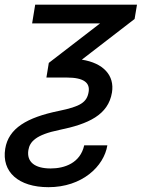

<svg xmlns="http://www.w3.org/2000/svg" viewBox="-31 -565 592 801"><path d="M115.8 -545.5 103 -467.3H386.4L172.6 -302.6L162.6 -241.5H247.9C320 -241.5 344.8 -218.8 338.8 -181.8C331.7 -137.8 304.3 -120.7 214.5 -102.3C81 -74.9 4.6 -29.8 -9.2 55.4C-24.9 152 45.8 215.9 171.2 215.9C311.4 215.9 402.7 129.3 416.9 41.2H320.3C304 115.1 238.6 137.8 180.4 137.8C113.6 137.8 79.5 110.1 87.4 61.1C93 26.3 118.6 -2.8 215.9 -22.7C337.7 -47.6 420.5 -85.2 436.1 -179C447.8 -250.4 399.9 -302.2 310.4 -316.1L530.5 -485.8L540.5 -545.5Z"/></svg>

Font: Margiela Sans
Style: Italic
Weight: 400
Italic angle: -9.39999°
Designer: Stefan Endress, Andreas Faust
Version: Version 1.100;FEAKit 1.0